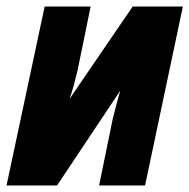

<svg xmlns="http://www.w3.org/2000/svg" viewBox="-30 -569 581 589"><path d="M-10 0 107 -549H248L208 -353Q203 -332 196.5 -308Q190 -284 183 -265L377 -549H531L415 0H274L316 -205Q321 -225 327 -248Q333 -271 339 -291L145 0Z"/></svg>

Font: Noto Sans Condensed ExtraBold
Style: Italic
Weight: 800
Width: 3
Italic angle: -12°
Designer: Monotype Design Team
Foundry: Monotype Imaging Inc.
Version: Version 2.013; ttfautohint (v1.8.4.7-5d5b)